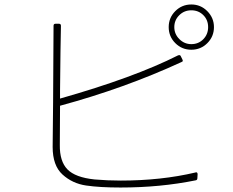

<svg xmlns="http://www.w3.org/2000/svg" viewBox="-20 -840 1040 857"><path d="M834 -820Q876 -820 905.5 -790Q935 -760 935 -719Q935 -677 905.5 -647.5Q876 -618 834 -618Q792 -618 762.5 -647.5Q733 -677 733 -719Q733 -761 762.5 -790.5Q792 -820 834 -820ZM909 -719Q909 -751 887.5 -772.5Q866 -794 834 -794Q802 -794 780 -772Q758 -750 758 -719Q758 -688 780.5 -665.5Q803 -643 834 -643Q866 -643 887.5 -665Q909 -687 909 -719ZM247 -193Q246 -120 281 -84Q316 -48 402 -39Q460 -34 519 -34Q699 -34 852 -70L855 -71Q862 -71 862 -62L861 -45Q861 -36 853 -35Q695 -3 518 -3Q425 -3 364 -12Q303 -21 259 -61Q215 -101 215 -184L217 -383Q218 -554 219 -725Q219 -734 228 -734H243Q252 -734 252 -725Q250 -644 248 -433V-400Q579 -494 775 -593L780 -594Q785 -594 787 -589L794 -575Q796 -571 796 -569Q796 -565 790 -563Q536 -446 248 -368Z"/></svg>

Font: LINE Seed JP_TTF Thin
Style: Regular
Weight: 250
Designer: LY Corporation & Fontrix & Fontworks
Version: Version 1.008